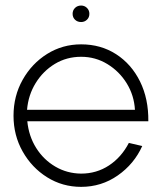

<svg xmlns="http://www.w3.org/2000/svg" viewBox="-20 -678 598 710"><path d="M280 13Q211 13 154.2 -22.5Q97.5 -58 63.8 -117.8Q30 -177.5 30 -250Q30 -323 63.8 -383Q97.5 -443 154.2 -478.5Q211 -514 280 -514Q353 -514 409.5 -477.5Q466 -441 497.8 -376.8Q529.5 -312.5 528.5 -229.5H81Q86.5 -174 114 -130.5Q141.5 -87 184.8 -61.8Q228 -36.5 280 -36Q337 -36 383 -66.2Q429 -96.5 456.5 -149.5L506 -138Q476 -71.5 415.5 -29.2Q355 13 280 13ZM80 -272H479Q476 -325 448.8 -369.5Q421.5 -414 377.2 -441Q333 -468 280 -468Q226.5 -468 183 -441.8Q139.5 -415.5 112 -371Q84.5 -326.5 80 -272ZM280 -596.5Q266.5 -596.5 257.5 -605Q248.5 -613.5 248.5 -627Q248.5 -640 257.5 -648.8Q266.5 -657.5 280 -657.5Q292.5 -657.5 301.5 -648.8Q310.5 -640 310.5 -627Q310.5 -613.5 301.5 -605Q292.5 -596.5 280 -596.5Z"/></svg>

Font: Urbanist ExtraLight
Style: Regular
Weight: 200
Designer: Corey Hu
Foundry: Corey Hu
Version: Version 1.330; ttfautohint (v1.8.4.7-5d5b)